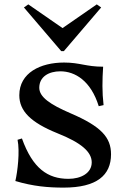

<svg xmlns="http://www.w3.org/2000/svg" viewBox="-20 -845 576 875"><path d="M80 -214 60 -208C71 -154 60 -63 50 -20C131 4 198 10 270 10C421 10 486 -46 486 -142C486 -219 441 -269 301 -329C208 -369 159 -403 159 -445C159 -496 203 -520 255 -520C322 -520 394 -477 430 -361L452 -366C445 -426 446 -480 450 -541C372 -541 344 -560 272 -560C164 -560 68 -513 68 -411C68 -339 120 -287 241 -238C352 -194 398 -152 398 -105C398 -56 349 -30 292 -30C198 -30 129 -77 80 -214ZM89 -811 259 -612H271L441 -811L421 -825L265 -717L109 -825Z"/></svg>

Font: Basteleur Moonlight
Style: Regular
Weight: 300
Designer: Keussel
Foundry: Keussel Studio
Version: Version 1.300;Glyphs 3.2 (3192)